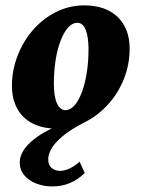

<svg xmlns="http://www.w3.org/2000/svg" viewBox="-20 -460 515 698"><path d="M169.9 217.8Q138.7 217.8 111.3 207Q84 196.3 67.9 176.8Q51.8 157.2 51.8 130.9Q51.8 92.8 91.8 56.2Q131.8 19.5 208 -9.8L216.8 6.8Q208 6.8 201.2 7.3Q194.3 7.8 188.5 7.8Q135.7 7.8 98.6 -11.2Q61.5 -30.3 42.5 -65.4Q23.4 -100.6 23.4 -148.4Q23.4 -204.1 43.5 -256.3Q63.5 -308.6 99.1 -350.1Q134.8 -391.6 183.1 -416Q231.4 -440.4 286.1 -440.4Q337.9 -440.4 375 -421.4Q412.1 -402.3 431.6 -367.2Q451.2 -332 451.2 -283.2Q451.2 -224.6 430.2 -172.4Q409.2 -120.1 372.6 -80.1Q335.9 -40 290 -16.6Q236.3 10.7 207.5 35.2Q178.7 59.6 167 80.6Q155.3 101.6 155.3 119.1Q155.3 140.6 168 150.9Q180.7 161.1 198.2 161.1Q213.9 161.1 232.4 152.8Q251 144.5 269.5 127.9L288.1 168.9Q264.6 192.4 234.9 205.1Q205.1 217.8 169.9 217.8ZM217.8 -59.6Q236.3 -59.6 252 -78.1Q267.6 -96.7 278.8 -127.9Q290 -159.2 295.9 -198.7Q301.8 -238.3 301.8 -280.3Q301.8 -326.2 291.5 -351.6Q281.2 -377 261.7 -377Q242.2 -377 226.6 -358.9Q210.9 -340.8 199.2 -309.1Q187.5 -277.3 181.6 -237.8Q175.8 -198.2 175.8 -156.2Q175.8 -109.4 187 -84.5Q198.2 -59.6 217.8 -59.6Z"/></svg>

Font: Crimson Pro ExtraBold
Style: Italic
Weight: 800
Italic angle: -12°
Designer: Jacques Le Bailly
Foundry: Baron von Fonthausen
Version: Version 1.003